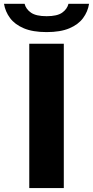

<svg xmlns="http://www.w3.org/2000/svg" viewBox="-72 -964 476 984"><path d="M78 0V-740H255V0ZM167 -799.5Q96 -799.5 50 -819Q4 -838.5 -20.5 -871.5Q-45 -904.5 -51.5 -944.5H54Q61 -917 87 -899Q113 -881 167 -881Q221 -881 246.5 -899Q272 -917 279 -944.5H384.5Q378 -904 353.5 -871Q329 -838 283.2 -818.8Q237.5 -799.5 167 -799.5Z"/></svg>

Font: Encode Sans Expanded Expanded
Style: Bold
Weight: 700
Width: 7
Designer: Multiple Designers
Foundry: Impallari Type
Version: Version 3.000; ttfautohint (v1.8.3) -l 8 -r 50 -G 200 -x 14 